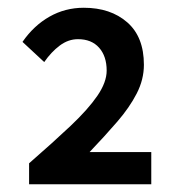

<svg xmlns="http://www.w3.org/2000/svg" viewBox="-20 -909 460 495"><path d="M55 -434V-488Q117 -542 162 -584.5Q207 -627 231 -662Q255 -697 255 -727Q255 -764 235.5 -786Q216 -808 181 -808Q156 -808 134 -791.5Q112 -775 94 -749L38 -801Q67 -843 107.5 -866Q148 -889 196 -889Q265 -889 308 -851.5Q351 -814 351 -742Q351 -704 332.5 -668Q314 -632 282.5 -595.5Q251 -559 211 -517H370V-434Z"/></svg>

Font: Noto Sans KR SemiBold
Style: Regular
Weight: 600
Designer: Ryoko NISHIZUKA  (kana, bopomofo & ideographs); Paul D. Hunt (Latin, Greek & Cyrillic); Sandoll Communications , Soo-you
Foundry: Adobe
Version: Version 2.004-H2;hotconv 1.0.118;makeotfexe 2.5.65603